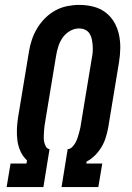

<svg xmlns="http://www.w3.org/2000/svg" viewBox="-20 -763 540 783"><path d="M7 0 23 -96H88L90 -109Q73 -125 63.5 -146Q54 -167 51 -190Q48 -213 49 -237.5Q50 -262 54 -286L98 -552Q102 -577 110 -601Q118 -625 131.5 -647.5Q145 -670 164 -689Q183 -708 206 -720.5Q229 -733 254 -738Q279 -743 303 -743Q333 -743 360.5 -736Q388 -729 409.5 -713Q431 -697 445 -673.5Q459 -650 465 -622.5Q471 -595 470.5 -566Q470 -537 465 -507L421 -241Q417 -221 411 -201.5Q405 -182 394 -163.5Q383 -145 367.5 -129.5Q352 -114 333 -104L332 -96H397L381 0H231L256 -155Q266 -155 274 -163Q282 -171 287 -180Q292 -189 295.5 -198.5Q299 -208 301.5 -218Q304 -228 306.5 -237.5Q309 -247 310 -257L354 -523Q357 -537 358 -550Q359 -563 358 -576.5Q357 -590 354.5 -602.5Q352 -615 345.5 -625.5Q339 -636 327.5 -641.5Q316 -647 302 -647Q283 -647 265 -636.5Q247 -626 235.5 -609.5Q224 -593 218 -574Q212 -555 209 -537L165 -271Q163 -260 161.5 -249Q160 -238 159.5 -227.5Q159 -217 158.5 -206Q158 -195 160 -185Q162 -175 167 -165.5Q172 -156 182 -155L157 0Z"/></svg>

Font: Iosevka Curly Slab
Style: Bold Italic
Weight: 700
Italic angle: -9°
Monospace: yes
Designer: Belleve Invis
Foundry: Belleve Invis
Version: Version 22.1.2; ttfautohint (v1.8.4)